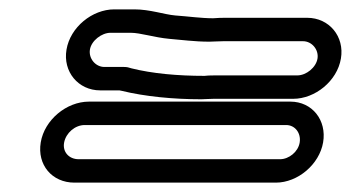

<svg xmlns="http://www.w3.org/2000/svg" viewBox="-20 -544 749 410"><path d="M148 -204C127 -204 113 -220 117 -240C121 -260 140 -277 161 -277H591C610 -277 623 -260 620 -240C617 -220 597 -204 578 -204ZM139 -154H569C616 -154 662 -193 670 -240C678 -287 647 -327 600 -327H170C122 -327 75 -288 67 -240C59 -192 91 -154 139 -154ZM457 -456H627C646 -456 661 -438 658 -419C655 -400 634 -383 615 -383H445C435 -383 425 -383 417 -382C359 -382 305 -387 261 -398C255 -400 251 -401 245 -401H203C184 -401 169 -419 172 -438C175 -457 197 -474 216 -474H259C280 -474 309 -464 342 -461C368 -459 395 -455 427 -455C436 -455 445 -456 457 -456ZM436 -333H606C653 -333 700 -371 708 -419C716 -466 683 -506 636 -506H466C454 -506 446 -506 435 -505C410 -505 382 -509 354 -511C331 -513 300 -524 267 -524H224C177 -524 130 -486 122 -438C114 -391 147 -351 194 -351H235C235 -351 239 -350 240 -350C289 -338 350 -332 410 -332C418 -332 425 -333 436 -333Z"/></svg>

Font: Blanket
Style: BdOutlineObl
Weight: 700
Foundry: Cannot Into Space Fonts
Version: Version 0.9